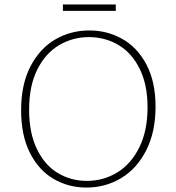

<svg xmlns="http://www.w3.org/2000/svg" viewBox="-20 -837 794 864"><path d="M75 -341Q75 -457 117 -538Q159 -619 228.5 -659.5Q298 -700 382 -700Q462 -700 530 -662Q598 -624 639 -546.5Q680 -469 680 -357Q680 -244 638.5 -161.5Q597 -79 526 -36Q455 7 369 7Q288 7 221 -32Q154 -71 114.5 -149.5Q75 -228 75 -341ZM644 -354Q644 -456 608.5 -527.5Q573 -599 513 -634.5Q453 -670 380 -670Q307 -670 245.5 -633.5Q184 -597 147.5 -523.5Q111 -450 111 -343Q111 -239 146 -166.5Q181 -94 240 -58.5Q299 -23 371 -23Q445 -23 507 -60.5Q569 -98 606.5 -173Q644 -248 644 -354ZM263 -817H501V-788H263Z"/></svg>

Font: Bitter Pro ExtraLight
Style: Regular
Weight: 275
Designer: Sol Matas, and Bitter project Authors
Foundry: Sol Matas
Version: Version 1.010